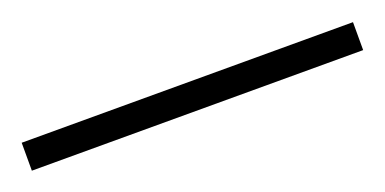

<svg xmlns="http://www.w3.org/2000/svg" viewBox="-21 -6 453 226"><g transform="rotate(-20 205.5 107.5)"><path d="M-2 90H413V125H-2Z"/></g></svg>

Font: Noto Sans Bengali UI ExtraLight
Style: Regular
Weight: 200
Designer: Jelle Bosma - Monotype Design Team
Foundry: Monotype Imaging Inc.
Version: Version 2.003; ttfautohint (v1.8.4.7-5d5b)